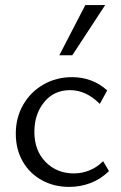

<svg xmlns="http://www.w3.org/2000/svg" viewBox="-20 -726 477 754"><path d="M42 -201Q42 -264 71 -314.5Q100 -365 150.5 -394Q201 -423 263 -423Q343 -423 401 -371L372 -318Q318 -372 255 -372Q192 -372 153.5 -325Q115 -278 115 -208Q115 -135 159 -90Q203 -45 270 -45Q302 -45 331.5 -57Q361 -69 385 -93L408 -54Q375 -22 335 -7Q295 8 252 8Q192 8 144 -18.5Q96 -45 69 -92.5Q42 -140 42 -201ZM315 -706H393L264 -509H213Z"/></svg>

Font: LXGW Bright TC
Style: Regular
Weight: 400
Designer: Christian Thalmann (Catharsis Fonts)
Foundry: LXGW / Christian Thalmann (Catharsis Fonts) / Fontworks Inc.
Version: Version 5.501